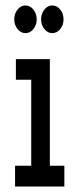

<svg xmlns="http://www.w3.org/2000/svg" viewBox="-20 -681 290 701"><path d="M35 0V-76H94V-390H38V-465H162V-76H215V0ZM73 -560Q56 -560 44 -575Q32 -590 32 -610Q32 -631 44 -646Q56 -661 73 -661Q90 -661 102 -646Q114 -631 114 -610Q114 -590 102 -575Q90 -560 73 -560ZM171 -560Q154 -560 142 -575Q130 -590 130 -610Q130 -631 142 -646Q154 -661 171 -661Q188 -661 200 -646Q212 -631 212 -610Q212 -590 200 -575Q188 -560 171 -560Z"/></svg>

Font: Inconsolata UltraCondensed Bold
Style: Regular
Weight: 700
Width: 1
Monospace: yes
Designer: Raph Levien, Cyreal, Brenton Simpson
Foundry: Raph Levien, Cyreal, Google
Version: Version 3.001; ttfautohint (v1.8.2.53-6de2)